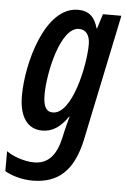

<svg xmlns="http://www.w3.org/2000/svg" viewBox="-79 -590 573 871"><g transform="rotate(5 207.5 -155.0)"><path d="M101 240C218 240 288 179 319 34L439 -540H355L334 -473H332C318 -524 291 -550 241 -550C91 -550 21 -288 21 -139C21 -43 60 10 126 10C172 10 208 -13 243 -64H245C237 -37 231 -11 227 5L220 37C202 115 166 157 102 157C56 157 3 137 -24 117V208C5 225 52 240 101 240ZM167 -76C136 -76 123 -101 123 -154C123 -251 168 -464 253 -464C284 -464 303 -440 303 -398C303 -301 255 -76 167 -76Z"/></g></svg>

Font: Noto Sans UI Condensed Medium
Style: Italic
Weight: 500
Width: 3
Italic angle: -12°
Designer: Monotype Design Team
Foundry: Monotype Imaging Inc.
Version: Version 1.901